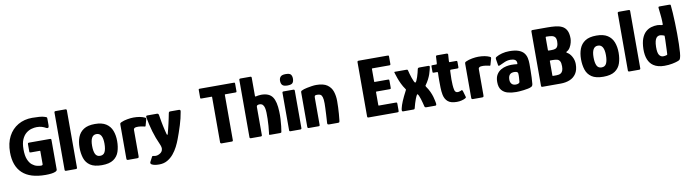

<svg xmlns="http://www.w3.org/2000/svg" viewBox="-34 -1417 8041 2242"><g transform="rotate(-10 3986.5 -296.0)"><path d="M530 -34Q530 -20 511.5 -11Q493 -2 462 2Q431 6 392 6Q209 6 118.5 -78.5Q28 -163 28 -326Q28 -435 69.5 -514Q111 -593 184.5 -635.5Q258 -678 352 -678Q395 -678 435 -675Q475 -672 497 -664Q513 -659 519.5 -656Q526 -653 526 -638V-558Q526 -536 516.5 -531Q507 -526 495 -533Q470 -547 444.5 -554.5Q419 -562 385 -562Q358 -562 324 -553Q290 -544 259.5 -519.5Q229 -495 209 -450Q189 -405 189 -332Q189 -257 207.5 -212.5Q226 -168 253.5 -146Q281 -124 309.5 -117Q338 -110 358 -110Q379 -110 379 -124V-276Q379 -281 378 -282Q377 -283 372 -283H269Q258 -283 254.5 -285Q251 -287 251 -299V-380Q251 -392 254 -395.5Q257 -399 269 -399H508Q525 -399 527.5 -395.5Q530 -392 530 -375Z M620 -14V-694Q620 -708 636 -708H751Q767 -708 767 -694V-14Q767 0 751 0H636Q620 0 620 -14Z M1060 8Q971 8 922.5 -24.5Q874 -57 855.5 -113Q837 -169 837 -239Q837 -308 858 -362.5Q879 -417 927.5 -448.5Q976 -480 1060 -480Q1144 -480 1192.5 -448.5Q1241 -417 1262 -362.5Q1283 -308 1283 -239Q1283 -170 1264.5 -114Q1246 -58 1197.5 -25Q1149 8 1060 8ZM1058 -103Q1099 -103 1115.5 -137.5Q1132 -172 1132 -235Q1132 -297 1114 -329Q1096 -361 1058 -361Q1021 -361 1003 -329Q985 -297 985 -235Q985 -171 1001.5 -137Q1018 -103 1058 -103Z M1517 -476Q1598 -476 1650 -452Q1661 -447 1662.5 -442.5Q1664 -438 1662 -431L1642 -360Q1640 -351 1636.5 -349.5Q1633 -348 1623 -351Q1606 -356 1585 -358.5Q1564 -361 1555 -361Q1539 -361 1530.5 -360Q1522 -359 1518 -357.5Q1514 -356 1511 -354Q1507 -351 1503 -347.5Q1499 -344 1499 -330V-24Q1499 -8 1494.5 -4Q1490 0 1479 0H1367Q1362 0 1357.5 -3.5Q1353 -7 1353 -20V-417Q1353 -433 1356.5 -437.5Q1360 -442 1371 -447Q1401 -461 1443 -468.5Q1485 -476 1517 -476Z M1767 -118Q1749 -157 1734 -197.5Q1719 -238 1706.5 -280Q1694 -322 1684.5 -364.5Q1675 -407 1667 -450Q1663 -472 1680 -472H1795Q1807 -472 1812 -465.5Q1817 -459 1819 -442Q1821 -431 1824 -411.5Q1827 -392 1831.5 -368Q1836 -344 1841.5 -317.5Q1847 -291 1853.5 -265Q1860 -239 1866 -216Q1870 -209 1874 -209Q1878 -209 1879 -217Q1887 -246 1894 -275Q1901 -304 1908 -333.5Q1915 -363 1921 -392.5Q1927 -422 1933 -452Q1935 -463 1939 -467.5Q1943 -472 1955 -472H2053Q2064 -472 2070 -468Q2076 -464 2073 -448Q2066 -407 2057 -370Q2048 -333 2036 -294Q2024 -255 2007 -206Q1997 -178 1982 -137Q1967 -96 1944.5 -52Q1922 -8 1890.5 30Q1859 68 1817 92Q1775 116 1720 116Q1690 116 1669.5 112Q1649 108 1635 101Q1612 89 1623 68L1651 15Q1656 5 1660.5 5Q1665 5 1673 7Q1687 11 1703.5 9.5Q1720 8 1734 1Q1752 -7 1762.5 -17.5Q1773 -28 1777 -39Q1785 -58 1780.5 -78.5Q1776 -99 1767 -118Z M2479 0Q2474 0 2469 -4Q2464 -8 2464 -14V-550Q2464 -555 2463 -556Q2462 -557 2457 -557H2343Q2330 -557 2327.5 -559.5Q2325 -562 2325 -571V-660Q2325 -668 2327.5 -670.5Q2330 -673 2341 -673H2738Q2750 -673 2753 -670.5Q2756 -668 2756 -660V-571Q2756 -562 2753 -559.5Q2750 -557 2737 -557H2623Q2617 -557 2616 -556Q2615 -555 2615 -550V-14Q2615 0 2601 0Z M2812 -14Q2812 -184 2812 -354Q2812 -524 2812 -694Q2812 -708 2828 -708Q2857 -708 2886.5 -708Q2916 -708 2945 -708Q2959 -708 2959 -694Q2959 -641 2959 -587Q2959 -533 2959 -480Q2959 -471 2963.5 -470Q2968 -469 2972 -471Q2977 -473 2996.5 -476Q3016 -479 3032 -479Q3080 -479 3113 -465Q3146 -451 3165.5 -423Q3185 -395 3195 -351.5Q3205 -308 3207 -249Q3209 -206 3206.5 -161.5Q3204 -117 3199.5 -77.5Q3195 -38 3190 -11Q3189 -4 3184 -2Q3179 0 3171 0Q3144 0 3117 0Q3090 0 3063 0Q3045 0 3043.5 -3.5Q3042 -7 3046 -27Q3051 -65 3054 -107Q3057 -149 3058 -190Q3059 -229 3058 -262Q3057 -295 3051 -320Q3045 -345 3031.5 -358.5Q3018 -372 2992 -372Q2987 -372 2982 -371Q2977 -370 2972 -368Q2966 -366 2962.5 -360.5Q2959 -355 2959 -347V-14Q2959 0 2945 0H2828Q2812 0 2812 -14Z M3431 -601Q3431 -567 3416 -549.5Q3401 -532 3355 -532Q3311 -532 3294.5 -549.5Q3278 -567 3278 -601Q3278 -630 3294.5 -648.5Q3311 -667 3355 -667Q3404 -667 3417.5 -648.5Q3431 -630 3431 -601ZM3428 -14Q3428 0 3413 0H3296Q3282 0 3282 -14V-458Q3282 -472 3296 -472H3413Q3428 -472 3428 -458Z M3515 0Q3498 0 3498 -15Q3498 -118 3498 -220.5Q3498 -323 3498 -426Q3498 -438 3506 -443Q3514 -448 3537 -456Q3549 -460 3575 -465.5Q3601 -471 3631 -475.5Q3661 -480 3685 -480Q3770 -480 3815 -448.5Q3860 -417 3877 -365.5Q3894 -314 3894 -252Q3894 -217 3892.5 -178.5Q3891 -140 3888 -101.5Q3885 -63 3881 -28Q3879 -7 3874.5 -3.5Q3870 0 3854 0H3760Q3744 0 3738.5 -4Q3733 -8 3734 -21Q3734 -25 3736 -53Q3738 -81 3740 -119.5Q3742 -158 3743.5 -194Q3745 -230 3745 -250Q3745 -301 3737 -325.5Q3729 -350 3715 -357.5Q3701 -365 3681 -365Q3674 -365 3669.5 -365Q3665 -365 3661 -364Q3651 -363 3647.5 -356Q3644 -349 3644 -332Q3644 -294 3644 -241.5Q3644 -189 3644 -131Q3644 -73 3644 -15Q3644 0 3632 0Z M4222 0Q4207 0 4207 -14V-658Q4207 -673 4222 -673H4562Q4576 -673 4578.5 -671Q4581 -669 4581 -656V-576Q4581 -562 4577.5 -559.5Q4574 -557 4562 -557H4368Q4361 -557 4360 -556Q4359 -555 4359 -549V-405Q4359 -398 4360 -397Q4361 -396 4367 -396H4517Q4532 -396 4534.5 -393Q4537 -390 4537 -374V-303Q4537 -288 4534 -285Q4531 -282 4517 -282H4367Q4362 -282 4360.5 -281Q4359 -280 4359 -275V-125Q4359 -119 4360 -117.5Q4361 -116 4367 -116H4559Q4576 -116 4578.5 -112.5Q4581 -109 4581 -94V-22Q4581 -6 4577 -3Q4573 0 4558 0Z M4631 0Q4621 0 4619 -9Q4617 -18 4619.5 -28Q4622 -38 4622 -40Q4625 -54 4631.5 -74Q4638 -94 4648.5 -119Q4659 -144 4673.5 -174Q4688 -204 4706 -238Q4709 -243 4708 -246.5Q4707 -250 4703 -255Q4680 -287 4662.5 -323.5Q4645 -360 4633.5 -392.5Q4622 -425 4616 -445.5Q4610 -466 4610 -466Q4609 -472 4614 -472H4754Q4762 -472 4765.5 -470Q4769 -468 4772 -457Q4775 -443 4782 -418.5Q4789 -394 4797.5 -369Q4806 -344 4814.5 -326Q4823 -308 4829 -306Q4830 -306 4829.5 -306Q4829 -306 4830 -306Q4838 -308 4846 -325Q4854 -342 4862 -366Q4870 -390 4876 -414Q4882 -438 4885 -453Q4887 -463 4891.5 -467.5Q4896 -472 4912 -472H5014Q5017 -472 5023.5 -470Q5030 -468 5029 -457Q5026 -444 5021 -422.5Q5016 -401 5007 -374.5Q4998 -348 4982.5 -317.5Q4967 -287 4944 -255Q4937 -248 4945 -237Q4970 -202 4985.5 -168Q5001 -134 5009 -105.5Q5017 -77 5020.5 -58.5Q5024 -40 5025 -35Q5028 -20 5026.5 -10Q5025 0 5014 0H4912Q4896 0 4891.5 -4.5Q4887 -9 4885 -19Q4881 -35 4875 -58.5Q4869 -82 4861.5 -106Q4854 -130 4846 -147.5Q4838 -165 4830 -168Q4824 -168 4826 -168Q4828 -168 4830.5 -168Q4833 -168 4827 -168Q4814 -146 4804 -120Q4794 -94 4787 -70Q4780 -46 4776 -30.5Q4772 -15 4772 -15Q4769 -5 4765.5 -2.5Q4762 0 4752 0Z M5269 0Q5199 0 5164.5 -29Q5130 -58 5119 -110Q5111 -152 5110 -195.5Q5109 -239 5109 -282Q5109 -310 5109.5 -329Q5110 -348 5111 -373Q5111 -383 5102 -383H5064Q5055 -383 5052 -385Q5049 -387 5049 -399V-455Q5049 -469 5052 -470.5Q5055 -472 5067 -472H5106Q5114 -472 5115 -476.5Q5116 -481 5117 -491L5121 -562Q5121 -576 5135 -576H5249Q5255 -576 5260.5 -572Q5266 -568 5265 -562L5260 -490Q5259 -477 5260.5 -474.5Q5262 -472 5268 -472H5341Q5353 -472 5355 -469.5Q5357 -467 5357 -453V-400Q5357 -389 5353.5 -386Q5350 -383 5339 -383H5267Q5260 -383 5257.5 -379.5Q5255 -376 5255 -368Q5254 -345 5253.5 -320.5Q5253 -296 5252 -270Q5252 -237 5254 -203.5Q5256 -170 5263 -140Q5268 -124 5277.5 -117.5Q5287 -111 5299 -111Q5310 -111 5320.5 -114.5Q5331 -118 5337 -120Q5350 -128 5353.5 -125Q5357 -122 5361 -111L5381 -42Q5385 -34 5378 -28Q5371 -22 5351 -14Q5339 -10 5325.5 -6.5Q5312 -3 5298 -1.5Q5284 0 5269 0Z M5606 -476Q5687 -476 5739 -452Q5750 -447 5751.5 -442.5Q5753 -438 5751 -431L5731 -360Q5729 -351 5725.5 -349.5Q5722 -348 5712 -351Q5695 -356 5674 -358.5Q5653 -361 5644 -361Q5628 -361 5619.5 -360Q5611 -359 5607 -357.5Q5603 -356 5600 -354Q5596 -351 5592 -347.5Q5588 -344 5588 -330V-24Q5588 -8 5583.5 -4Q5579 0 5568 0H5456Q5451 0 5446.5 -3.5Q5442 -7 5442 -20V-417Q5442 -433 5445.5 -437.5Q5449 -442 5460 -447Q5490 -461 5532 -468.5Q5574 -476 5606 -476Z M5973 7Q5921 7 5875.5 -4.5Q5830 -16 5801.5 -49.5Q5773 -83 5773 -147Q5773 -200 5793.5 -233.5Q5814 -267 5845.5 -285Q5877 -303 5910 -309.5Q5943 -316 5968 -316Q5986 -316 6002.5 -315Q6019 -314 6035 -312Q6043 -309 6043 -322Q6043 -352 6023 -364Q6003 -376 5970 -376Q5933 -376 5898 -360.5Q5863 -345 5839 -334Q5826 -328 5822 -330Q5818 -332 5816 -345L5806 -407Q5804 -422 5806 -427Q5808 -432 5819 -439Q5845 -455 5886.5 -466Q5928 -477 5973 -477Q6042 -477 6083.5 -461.5Q6125 -446 6146 -419.5Q6167 -393 6174 -359.5Q6181 -326 6181 -290Q6181 -250 6180.5 -210Q6180 -170 6178.5 -130Q6177 -90 6173 -50Q6170 -37 6166.5 -31.5Q6163 -26 6151 -20Q6138 -13 6113.5 -8Q6089 -3 6061.5 0.5Q6034 4 6010 5.5Q5986 7 5973 7ZM5981 -80Q5989 -80 5997 -81Q6005 -82 6012 -85Q6019 -88 6023.5 -92.5Q6028 -97 6029 -104Q6031 -127 6033 -152Q6035 -177 6033 -202Q6033 -212 6025 -218Q6016 -226 6001 -226.5Q5986 -227 5981 -227Q5973 -227 5962 -224Q5951 -221 5940.5 -213Q5930 -205 5923.5 -189Q5917 -173 5917 -147Q5917 -129 5924 -113.5Q5931 -98 5945 -89Q5959 -80 5981 -80Z M6713 -195Q6713 -124 6684 -81Q6655 -38 6607 -19Q6559 0 6501 0H6284Q6269 0 6269 -14V-658Q6269 -673 6284 -673H6461Q6511 -673 6555 -668.5Q6599 -664 6633 -647.5Q6667 -631 6686 -595.5Q6705 -560 6705 -499Q6705 -480 6698 -451Q6691 -422 6675 -395Q6659 -368 6633 -355Q6627 -353 6628.5 -348.5Q6630 -344 6633 -342Q6666 -326 6689.5 -284Q6713 -242 6713 -195ZM6551 -196Q6551 -237 6540 -256.5Q6529 -276 6508 -281.5Q6487 -287 6456 -287H6428Q6421 -287 6421 -281V-111Q6421 -107 6422 -105.5Q6423 -104 6429 -104H6469Q6481 -104 6495.5 -106.5Q6510 -109 6522.5 -117.5Q6535 -126 6543 -144.5Q6551 -163 6551 -196ZM6545 -492Q6545 -526 6532 -542.5Q6519 -559 6493.5 -564Q6468 -569 6430 -569H6428Q6421 -569 6421 -560V-411Q6421 -404 6429 -404H6467Q6494 -404 6511 -411.5Q6528 -419 6536.5 -438Q6545 -457 6545 -492Z M7006 8Q6917 8 6868.5 -24.5Q6820 -57 6801.5 -113Q6783 -169 6783 -239Q6783 -308 6804 -362.5Q6825 -417 6873.5 -448.5Q6922 -480 7006 -480Q7090 -480 7138.5 -448.5Q7187 -417 7208 -362.5Q7229 -308 7229 -239Q7229 -170 7210.5 -114Q7192 -58 7143.5 -25Q7095 8 7006 8ZM7004 -103Q7045 -103 7061.5 -137.5Q7078 -172 7078 -235Q7078 -297 7060 -329Q7042 -361 7004 -361Q6967 -361 6949 -329Q6931 -297 6931 -235Q6931 -171 6947.5 -137Q6964 -103 7004 -103Z M7299 -14V-694Q7299 -708 7315 -708H7430Q7446 -708 7446 -694V-14Q7446 0 7430 0H7315Q7299 0 7299 -14Z M7521 -229Q7523 -305 7541.5 -353Q7560 -401 7590 -428Q7620 -455 7656.5 -465.5Q7693 -476 7730 -476Q7741 -476 7756 -473Q7771 -470 7780 -468Q7785 -467 7789.5 -468Q7794 -469 7794 -477Q7794 -495 7793.5 -513.5Q7793 -532 7791.5 -550Q7790 -568 7788 -586.5Q7786 -605 7784 -623.5Q7782 -642 7780 -660Q7777 -680 7781 -683.5Q7785 -687 7796 -687H7906Q7914 -687 7919 -685.5Q7924 -684 7925 -676Q7929 -639 7932.5 -584.5Q7936 -530 7938 -466Q7940 -402 7940.5 -337.5Q7941 -273 7939.5 -215Q7938 -157 7934.5 -114Q7931 -71 7924 -52Q7920 -39 7914 -32.5Q7908 -26 7884 -18Q7866 -11 7824 -2.5Q7782 6 7730 6Q7691 6 7658.5 -2.5Q7626 -11 7601 -28Q7561 -55 7540.5 -105Q7520 -155 7521 -229ZM7671 -228Q7670 -158 7688 -132Q7706 -106 7734 -106Q7743 -106 7751.5 -107Q7760 -108 7767.5 -110Q7775 -112 7781 -114Q7783 -116 7784 -118.5Q7785 -121 7785 -126Q7786 -147 7787 -167.5Q7788 -188 7788.5 -208.5Q7789 -229 7790 -249.5Q7791 -270 7791.5 -290.5Q7792 -311 7792 -332Q7792 -338 7791 -340Q7790 -342 7786 -343Q7776 -347 7762.5 -350.5Q7749 -354 7739 -354Q7729 -354 7717 -349.5Q7705 -345 7695 -332.5Q7685 -320 7678.5 -295Q7672 -270 7671 -228Z"/></g></svg>

Font: Glory Thin ExtraBold
Style: Regular
Weight: 800
Version: Version 1.011